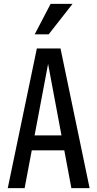

<svg xmlns="http://www.w3.org/2000/svg" viewBox="-20 -970 502 990"><path d="M20 0 170 -720H243L107 0ZM348 0 213 -720H292L442 0ZM107 -272H353V-195H107ZM231 -793H159L241 -950H354Z"/></svg>

Font: Instrument Sans Condensed Medium
Style: Regular
Weight: 500
Width: 3
Designer: Rodrigo Fuenzalida
Foundry: fragTYPE
Version: Version 1.000;gftools[0.9.28]